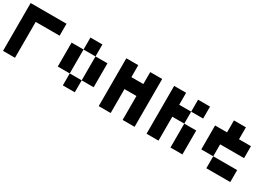

<svg xmlns="http://www.w3.org/2000/svg" viewBox="15 -1119 2470 1738"><g transform="rotate(30 1250.0 -250.0)"><path d="M125 0H0V-500H375V-375H125Z M625 -375V-500H750V-375ZM625 -125H500V-375H625ZM875 -125H750V-375H875ZM750 -125V0H625V-125Z M1125 0H1000V-500H1125V-375H1250V-500H1375V0H1250V-250H1125Z M1625 0H1500V-500H1625V-375H1750V-250H1625ZM1750 -375V-500H1875V-375ZM1875 0H1750V-250H1875Z M2125 -125H2000V-375H2125V-500H2250V-375H2375V-250H2125ZM2125 0V-125H2375V0Z"/></g></svg>

Font: Tiny5
Style: Regular
Weight: 400
Designer: Stefan Schmidt
Foundry: Made with Bits'n'Picas by Kreative Software
Version: Version 1.002; ttfautohint (v1.8.4.7-5d5b)